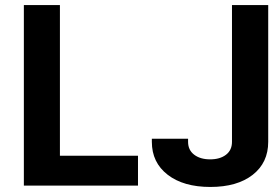

<svg xmlns="http://www.w3.org/2000/svg" viewBox="-20 -729 1073 754"><path d="M806 5.2Q911.3 5.2 972.3 -42.4Q1033.3 -90.1 1033.3 -172V-709.1H891V-172Q891 -139.3 867.5 -121.3Q843.9 -103.2 805.3 -103.2Q766.5 -103.2 742.5 -121.5Q718.6 -139.8 718.6 -172V-184.2H576.3V-172Q576.3 -90.8 638.4 -42.8Q700.5 5.2 806 5.2ZM521.9 -117.5H215.3V-709.1H73.7V0H521.9Z"/></svg>

Font: Estedad-FD VF
Style: Regular
Weight: 100
Designer: Amin Abedi
Version: Version 7.3